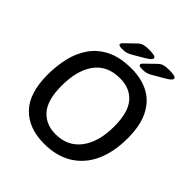

<svg xmlns="http://www.w3.org/2000/svg" viewBox="-230 -1026 1191 1191"><g transform="rotate(45 365.5 -430.0)"><path d="M271 -751Q242 -751 242 -763Q242 -768 246.5 -773.5Q251 -779 256 -784L316 -842Q331 -857 348.5 -862Q366 -867 397 -867Q424 -867 439 -863Q454 -859 454 -850Q454 -842 445 -833.5Q436 -825 413 -811L346 -772Q325 -759 310.5 -755Q296 -751 271 -751ZM449 -750Q420 -750 420 -762Q420 -767 424 -772.5Q428 -778 434 -783L494 -841Q509 -856 526 -861Q543 -866 575 -866Q602 -866 617 -862Q632 -858 632 -849Q632 -841 623 -832.5Q614 -824 590 -810L523 -771Q502 -758 488 -754Q474 -750 449 -750ZM347 7Q211 7 135 -71.5Q59 -150 59 -312Q59 -387 75 -457.5Q91 -528 130 -584.5Q169 -641 235.5 -674Q302 -707 402 -707Q489 -707 553.5 -672.5Q618 -638 654 -567Q690 -496 690 -384Q690 -263 650 -175.5Q610 -88 533 -40.5Q456 7 347 7ZM355 -85Q461 -85 520 -163Q579 -241 579 -376Q579 -501 529.5 -557.5Q480 -614 393 -614Q282 -614 225.5 -537Q169 -460 169 -325Q169 -200 219 -142.5Q269 -85 355 -85Z"/></g></svg>

Font: Asap Medium
Style: Italic
Weight: 500
Italic angle: -6°
Designer: Pablo Cosgaya
Foundry: Omnibus-Type
Version: Version 3.001; ttfautohint (v1.8.3)